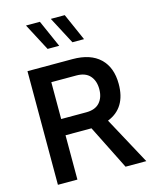

<svg xmlns="http://www.w3.org/2000/svg" viewBox="-138 -1050 899 1138"><g transform="rotate(-15 311.5 -480.5)"><path d="M293.5 -793.9H222.2L134.3 -960.9H219.7ZM445.8 -793.9H374.5L286.6 -960.9H372.1ZM192.4 0H72.8V-697.3H349.1Q459 -697.3 517.3 -641.6Q575.7 -585.9 575.7 -484.4Q575.7 -336.9 458 -290.5L615.2 0H487.8L351.6 -272Q350.6 -272 349.1 -272H192.4ZM192.4 -597.7V-371.6H346.2Q401.4 -371.6 429 -402.6Q456.5 -433.6 456.5 -484.9Q456.5 -535.6 429 -566.7Q401.4 -597.7 346.2 -597.7Z"/></g></svg>

Font: Estedad-FD SemiBold
Style: Regular
Weight: 600
Designer: Amin Abedi
Version: Version 7.3